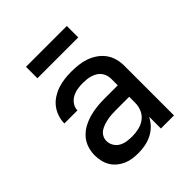

<svg xmlns="http://www.w3.org/2000/svg" viewBox="-199 -856 997 997"><g transform="rotate(-45 300.0 -357.0)"><path d="M247 8Q225 8 203.5 5Q182 2 162.5 -6.5Q143 -15 126 -29Q109 -43 98 -61.5Q87 -80 82 -101.5Q77 -123 77 -144Q77 -172 86 -199.5Q95 -227 114 -248Q133 -269 158 -282.5Q183 -296 210 -303.5Q237 -311 265 -314Q293 -317 321 -317H419V-366Q419 -380 414.5 -393.5Q410 -407 401 -418Q392 -429 380 -436Q368 -443 354.5 -447Q341 -451 327 -452.5Q313 -454 299 -454Q278 -454 258 -450.5Q238 -447 220.5 -437.5Q203 -428 191 -410.5Q179 -393 179 -373Q179 -373 179 -373Q179 -373 179 -373H83Q83 -373 83 -373Q83 -373 83 -374Q83 -399 91.5 -423.5Q100 -448 115.5 -468Q131 -488 153 -502Q175 -516 199 -524Q223 -532 248 -535Q273 -538 299 -538Q325 -538 351 -535Q377 -532 401.5 -523.5Q426 -515 448 -500Q470 -485 485.5 -464Q501 -443 508 -417.5Q515 -392 515 -366V0H419V-87Q407 -63 389 -44.5Q371 -26 347.5 -14Q324 -2 298.5 3Q273 8 247 8ZM284 -76Q309 -76 333.5 -81.5Q358 -87 378.5 -102Q399 -117 409 -140.5Q419 -164 419 -189V-233H321Q306 -233 290.5 -232Q275 -231 259.5 -228Q244 -225 229 -220Q214 -215 201 -206.5Q188 -198 180.5 -184Q173 -170 173 -154Q173 -135 183 -118Q193 -101 209.5 -91.5Q226 -82 245.5 -79Q265 -76 284 -76ZM150 -638V-722H450V-638Z"/></g></svg>

Font: Iosevka Curly Medium Extended
Style: Regular
Weight: 500
Width: 7
Monospace: yes
Designer: Belleve Invis
Foundry: Belleve Invis
Version: Version 11.1.0; ttfautohint (v1.8.3)